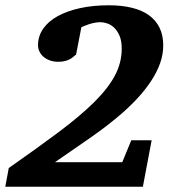

<svg xmlns="http://www.w3.org/2000/svg" viewBox="-41 -707 659 727"><path d="M577.1 -535.2Q577.1 -501 565.2 -467.5Q553.2 -434.1 532.2 -401.9Q511.2 -369.6 483.2 -338.9Q455.1 -308.1 422.9 -279.8Q368.7 -232.4 301.8 -186Q234.9 -139.6 167 -92.8H421.9L456.1 -175.8H533.2L500 0H-21L-7.8 -70.8Q101.1 -147 181.4 -207Q261.7 -267.1 314.7 -319.3Q367.7 -371.6 393.8 -420.4Q419.9 -469.2 419.9 -522.9Q419.9 -552.2 411.6 -571.5Q403.3 -590.8 391.1 -602.3Q378.9 -613.8 364.7 -618.4Q350.6 -623 338.9 -623Q328.1 -623 317.4 -620.8Q306.6 -618.7 297.1 -615.7Q287.6 -612.8 279.8 -609.4Q272 -606 267.1 -604L247.1 -500Q242.2 -497.1 237.3 -492.4Q232.4 -487.8 225.1 -483.6Q217.8 -479.5 206.8 -476.3Q195.8 -473.1 179.2 -473.1Q161.6 -473.1 147.7 -478.3Q133.8 -483.4 123.8 -491.9Q113.8 -500.5 108.4 -512Q103 -523.4 103 -536.1Q103 -570.3 122.6 -598.4Q142.1 -626.5 177.7 -646Q213.4 -665.5 262.5 -676.3Q311.5 -687 371.1 -687Q419.4 -687 457.8 -677.7Q496.1 -668.5 522.5 -649.7Q548.8 -630.9 563 -602.3Q577.1 -573.7 577.1 -535.2Z"/></svg>

Font: Charis SIL Viet
Style: Bold Italic
Weight: 700
Italic angle: -11°
Foundry: SIL International
Version: Version 5.000